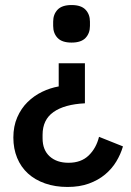

<svg xmlns="http://www.w3.org/2000/svg" viewBox="-20 -552 519 762"><path d="M248 190Q199 190 159 176Q119 162 91 136.5Q63 111 48 74.5Q33 38 33 -6Q33 -51 48.5 -86.5Q64 -122 89.5 -147Q115 -172 147 -187.5Q179 -203 213 -209V-301H317V-142Q236 -138 192.5 -107.5Q149 -77 149 -17V-3Q149 43 177 68.5Q205 94 252 94Q302 94 332 65Q362 36 373 -9L468 29Q459 60 441.5 89Q424 118 397 140.5Q370 163 333 176.5Q296 190 248 190ZM264 -383Q226 -383 208.5 -401.5Q191 -420 191 -449V-466Q191 -495 208.5 -513.5Q226 -532 264 -532Q302 -532 319.5 -513.5Q337 -495 337 -466V-449Q337 -420 319.5 -401.5Q302 -383 264 -383Z"/></svg>

Font: IBMPlexSans-Medium
Style: Regular
Weight: 500
Designer: Mike Abbink, Paul van der Laan, Pieter van Rosmalen
Foundry: Bold Monday
Version: Version 3.1